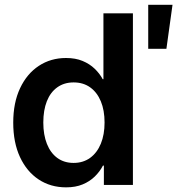

<svg xmlns="http://www.w3.org/2000/svg" viewBox="-20 -784 759 814"><path d="M260.3 10.3Q194.3 10.3 143.8 -23.2Q93.3 -56.6 64.7 -118.2Q36.1 -179.7 36.1 -264.2Q36.1 -348.6 65.2 -410.2Q94.2 -471.7 144.8 -504.9Q195.3 -538.1 259.8 -538.1Q300.3 -538.1 330.1 -525.6Q359.9 -513.2 381.1 -492.9Q402.3 -472.7 415.5 -448.2H418.5V-727.5H543.5V0H420.4V-82H416.5Q403.3 -56.6 381.8 -35.6Q360.4 -14.6 330.3 -2.2Q300.3 10.3 260.3 10.3ZM292 -93.3Q332.5 -93.3 362.1 -114.7Q391.6 -136.2 407.5 -174.8Q423.3 -213.4 423.3 -264.6Q423.3 -316.4 407.5 -354.5Q391.6 -392.6 362.3 -413.6Q333 -434.6 292 -434.6Q252 -434.6 222.9 -413.8Q193.8 -393.1 178.7 -355Q163.6 -316.9 163.6 -264.6Q163.6 -212.4 179 -173.8Q194.3 -135.3 223.1 -114.3Q252 -93.3 292 -93.3ZM608.4 -577.1V-763.7H711.4L685.5 -577.1Z"/></svg>

Font: Inter 24pt SemiBold
Style: Regular
Weight: 600
Designer: Rasmus Andersson
Foundry: rsms
Version: Version 4.001;git-66647c0bb